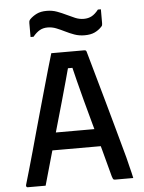

<svg xmlns="http://www.w3.org/2000/svg" viewBox="-61 -980 772 1028"><g transform="rotate(-5 325.0 -466.0)"><path d="M148 -279H390Q403 -279 415.5 -279Q428 -279 440 -279L471 -288L482 -236L493 -185H158Q155 -185 152.5 -186.5Q150 -188 148.5 -190.5Q147 -193 147 -196ZM142 0Q118 0 94 0Q70 0 46 0Q43 0 41 -1.5Q39 -3 38 -6Q37 -9 38 -13Q48 -47 61 -92Q74 -137 88.5 -189Q103 -241 118.5 -297.5Q134 -354 150 -410Q166 -466 181 -520Q196 -574 209.5 -620.5Q223 -667 234 -704Q279 -704 327 -704Q375 -704 412 -704Q416 -704 418.5 -702.5Q421 -701 422 -699Q423 -697 424 -693Q442 -629 461.5 -560Q481 -491 501.5 -418Q522 -345 543 -268.5Q564 -192 586 -112Q592 -85 599.5 -57Q607 -29 613 0Q591 0 565 0Q539 0 517 0Q511 0 508 -1.5Q505 -3 503.5 -7Q502 -11 499 -19Q479 -96 459 -169Q439 -242 420 -309.5Q401 -377 385.5 -436.5Q370 -496 357 -546.5Q344 -597 335 -636L366 -616H289L321 -635Q311 -597 297.5 -548.5Q284 -500 267.5 -441Q251 -382 231 -313Q211 -244 189 -166Q167 -88 142 0ZM424 -872Q448 -872 466.5 -882Q485 -892 503 -915H519Q519 -895 519 -876Q519 -857 519 -840Q519 -834 518 -830Q517 -826 512 -821Q496 -804 474.5 -794Q453 -784 421 -784Q391 -784 366 -793Q341 -802 318 -813.5Q295 -825 272.5 -834Q250 -843 226 -843Q202 -843 183.5 -832.5Q165 -822 147 -800H131Q131 -820 131 -839Q131 -858 131 -875Q131 -881 132 -885Q133 -889 138 -895Q154 -911 175.5 -921.5Q197 -932 229 -932Q259 -932 284.5 -922.5Q310 -913 332.5 -902Q355 -891 377.5 -881.5Q400 -872 424 -872Z"/></g></svg>

Font: Recursive Medium
Style: Regular
Weight: 500
Version: Version 1.085